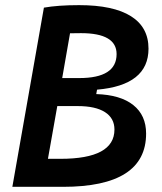

<svg xmlns="http://www.w3.org/2000/svg" viewBox="-20 -723 626 743"><path d="M27.8 0 149.9 -693.4Q204.1 -703.1 286.1 -703.1Q418.5 -703.1 486.6 -660.4Q554.7 -617.7 554.7 -534.7Q554.7 -393.1 355.5 -376L352.5 -358.9Q446.3 -356 495.8 -316.4Q545.4 -276.9 545.4 -206.1Q545.4 0 223.6 0ZM165.5 -108.4H213.9Q422.9 -108.4 422.9 -221.7Q422.9 -265.6 386.2 -289.1Q349.6 -312.5 280.8 -312.5H201.7ZM220.7 -420.9H286.6Q431.2 -420.9 431.2 -513.7Q431.2 -594.7 293.5 -594.7Q271.5 -594.7 251 -594.2Z"/></svg>

Font: Cascadia Mono NF SemiBold
Style: Italic
Weight: 600
Italic angle: -10°
Monospace: yes
Designer: Aaron Bell
Foundry: Saja Typeworks
Version: Version 2404.023; ttfautohint (v1.8.4)